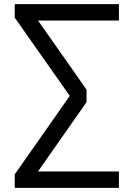

<svg xmlns="http://www.w3.org/2000/svg" viewBox="-20 -725 645 925"><path d="M51 180V115L328 -280V-246L51 -640V-705H553V-626H140L143 -655L397 -293V-233L140 134L138 101H553V180Z"/></svg>

Font: Nunito Sans 7pt
Style: Regular
Weight: 400
Designer: Vernon Adams
Foundry: Vernon Adams
Version: Version 3.101;gftools[0.9.27]